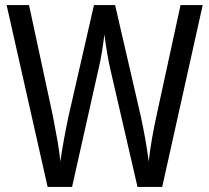

<svg xmlns="http://www.w3.org/2000/svg" viewBox="-20 -734 822 754"><path d="M776 -714 617 0H520L414 -459Q408 -484 401.5 -521.5Q395 -559 390 -599Q387 -573 381 -534.5Q375 -496 366 -459L263 0H167L6 -714H94L188 -277Q198 -225 206 -179.5Q214 -134 217 -100Q223 -142 231.5 -188.5Q240 -235 249 -277L349 -714H432L533 -277Q542 -235 550 -191Q558 -147 564 -100Q569 -145 577 -190.5Q585 -236 594 -277L689 -714Z"/></svg>

Font: Noto Sans Myanmar Condensed
Style: Regular
Weight: 400
Width: 3
Designer: Monotype Design Team
Foundry: Monotype Imaging Inc.
Version: Version 2.107; ttfautohint (v1.8.4.7-5d5b)